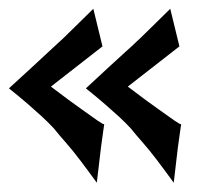

<svg xmlns="http://www.w3.org/2000/svg" viewBox="-20 -380 460 429"><path d="M209 -276.4 93.8 -186.5Q138.7 -152.3 163.1 -135.3Q187.5 -118.2 198.2 -110.4Q210.9 -101.6 212.9 -102.5Q212.9 -102.5 210.9 -88.9Q209 -77.1 205.6 -50.3Q202.1 -23.4 196.3 28.3Q175.8 0 158.7 -22.5Q141.6 -44.9 127.9 -60.5Q112.3 -78.1 100.6 -92.8Q89.8 -104.5 75.2 -118.2Q62.5 -129.9 43.5 -146.5Q24.4 -163.1 0 -182.6Q31.2 -210.9 52.2 -230.5Q73.2 -250 86.9 -262.7Q102.5 -277.3 113.3 -287.1Q122.1 -294.9 132.8 -305.7Q142.6 -315.4 156.2 -328.6Q169.9 -341.8 188.5 -360.4ZM380.9 -276.4 265.6 -186.5Q310.5 -152.3 335 -135.3Q359.4 -118.2 370.1 -110.4Q382.8 -101.6 384.8 -102.5Q384.8 -102.5 382.8 -88.9Q380.9 -77.1 377.4 -50.3Q374 -23.4 368.2 28.3Q347.7 0 330.6 -22.5Q313.5 -44.9 299.8 -60.5Q284.2 -78.1 272.5 -92.8Q261.7 -104.5 247.1 -118.2Q234.4 -129.9 215.3 -146.5Q196.3 -163.1 171.9 -182.6Q202.1 -210.9 223.6 -230.5Q245.1 -250 258.8 -262.7Q275.4 -277.3 285.2 -287.1Q293.9 -294.9 304.7 -305.7Q314.5 -315.4 328.1 -328.6Q341.8 -341.8 360.4 -360.4Z"/></svg>

Font: Irish Grover
Style: Regular
Weight: 400
Designer: Squid
Foundry: Font Diner, Inc DBA Sideshow
Version: Version 1.001